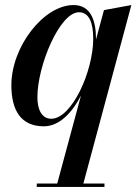

<svg xmlns="http://www.w3.org/2000/svg" viewBox="-20 -490 552 760"><path d="M393.5 236.5H310L500 -470L391.5 -450L360 -333.5V-335.5C360 -411 338 -470 271 -470C153 -470 25 -305.5 25 -152.5C25 -52.5 63.5 10 153.5 10C214.5 10 265 -43 300.5 -111.5L206.5 236.5H125.5V250H393.5ZM349 -336.5C349 -208 264.5 -20 183 -20C147.5 -20 128 -52.5 128 -105.5C128 -229.5 216 -441.5 292.5 -441.5C333.5 -441.5 349 -399 349 -336.5Z"/></svg>

Font: Bodoni* 16pt Medium
Style: Italic
Weight: 500
Italic angle: -13°
Version: Version 2.3